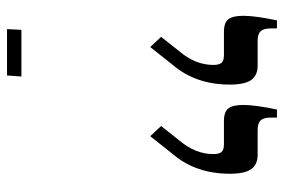

<svg xmlns="http://www.w3.org/2000/svg" viewBox="-151 -536 809 547"><g transform="rotate(90 253.5 -262.5)"><path d="M339 -317 381 -370Q419 -415 419 -466Q419 -482 413 -489Q407 -496 391 -496H325Q298 -496 288.5 -509Q279 -522 279 -551Q279 -585 292 -647H315V-629Q315 -609 323 -600.5Q331 -592 351 -592H421Q449 -592 462 -573.5Q475 -555 475 -513Q475 -415 418 -349L368 -286ZM85 -317 127 -370Q165 -415 165 -466Q165 -482 159 -489Q153 -496 137 -496H71Q44 -496 34.5 -509Q25 -522 25 -551Q25 -585 38 -647H61V-629Q61 -609 69 -600.5Q77 -592 97 -592H167Q195 -592 208 -573.5Q221 -555 221 -513Q221 -415 164 -349L114 -286ZM65 81H198L195 122H63Z"/></g></svg>

Font: Noto Serif Hebrew Narrow
Style: Regular
Weight: 400
Width: 4
Designer: Monotype Design Team
Foundry: Monotype Imaging Inc.
Version: Version 1.000